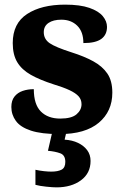

<svg xmlns="http://www.w3.org/2000/svg" viewBox="-20 -569 532 829"><path d="M237 10Q159 10 113.5 -5Q68 -20 48.5 -47Q29 -74 29 -107Q29 -135 42.5 -152Q56 -169 78 -176.5Q100 -184 126 -184Q126 -118 156.5 -87.5Q187 -57 240 -57Q289 -57 310.5 -75.5Q332 -94 332 -119Q332 -139 319.5 -153Q307 -167 280.5 -179.5Q254 -192 211 -205Q152 -224 113 -246Q74 -268 54.5 -300.5Q35 -333 35 -383Q35 -468 97 -508.5Q159 -549 261 -549Q326 -549 366 -535Q406 -521 424 -499Q442 -477 442 -453Q442 -419 417.5 -401Q393 -383 340 -383Q340 -432 313.5 -458Q287 -484 245 -484Q210 -484 189.5 -470Q169 -456 169 -430Q169 -400 194.5 -382.5Q220 -365 289 -343Q343 -326 382.5 -304.5Q422 -283 443.5 -251.5Q465 -220 465 -169Q465 -88 406.5 -39Q348 10 237 10ZM224 240Q208 240 179.5 237Q151 234 133 229V164Q151 168 169.5 170Q188 172 201 172Q230 172 246 163.5Q262 155 262 130Q262 101 240.5 93Q219 85 187 82L208 -9H269L259 34Q292 36 317 48Q342 60 356.5 79.5Q371 99 371 126Q371 179 329.5 209.5Q288 240 224 240Z"/></svg>

Font: Noto Serif Ethiopic ExtraBold
Style: Regular
Weight: 800
Version: Version 2.102